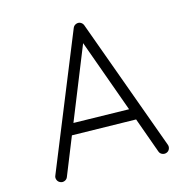

<svg xmlns="http://www.w3.org/2000/svg" viewBox="-104 -770 880 900"><g transform="rotate(-15 336.0 -319.5)"><path d="M79.1 28.8Q68.8 24.4 64.7 13.7Q60.5 2.9 65.4 -7.3L328.1 -653.8Q333 -664.6 344.5 -668.5Q356 -672.4 366.2 -666.5Q375 -661.1 378.4 -652.3L611.8 -9.8Q615.7 0.5 611.3 11Q606.9 21.5 596.2 25.4Q585.9 29.3 575.4 24.9Q564.9 20.5 561 9.8L499 -162.6L189 -168.5L115.2 15.1Q110.8 25.4 100.1 29.5Q89.4 33.7 79.1 28.8ZM351.6 -572.3 210.9 -222.7 479.5 -217.3Z"/></g></svg>

Font: Mikhak-DS2-FD Light
Style: Regular
Weight: 300
Designer: Amin Abedi
Version: Version 3.2